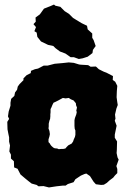

<svg xmlns="http://www.w3.org/2000/svg" viewBox="-20 -798 562 843"><path d="M255 17 228 20 195 25 171 19 149 20 141 14 119 8 106 -2 90 -15 70 -32 57 -57 42 -63 41 -90 28 -102V-119L21 -133L24 -159L20 -176V-195L17 -209L13 -230L12 -263L20 -276L15 -287L18 -308L26 -334V-347L29 -364L43 -377L46 -392L55 -404L58 -418L66 -429L83 -446V-454L97 -468L115 -477L116 -487L133 -494L147 -497L172 -510H189L220 -518L254 -521L282 -524L304 -522L327 -515L334 -514L351 -513L367 -512L378 -505L401 -506L414 -494L434 -484L451 -477L476 -464L475 -447L486 -439L495 -421L493 -398L492 -371L495 -349L497 -337L491 -321L485 -295L487 -277L484 -268L492 -246L484 -207V-193L494 -177L493 -140L492 -126L496 -107L501 -97L491 -69L495 -56V-38L485 -28L477 -18L461 -6L449 5L436 13L424 14L401 11L391 0L375 -25L359 -36L351 -34L335 -27L311 -11L303 2L278 10L268 17ZM238 -143 248 -144H257L267 -146L273 -153L280 -160L286 -163L295 -168L301 -177L304 -186L309 -197L311 -206V-225L308 -233L307 -245V-260V-270L309 -280L312 -288L315 -296L317 -306L315 -312L318 -326L314 -336L313 -345L303 -357L291 -362L282 -368L268 -366L256 -368L245 -362L236 -357L224 -351L215 -347L210 -337L206 -327L202 -319V-305L201 -296V-287L200 -276L197 -268L194 -255V-243L193 -234L197 -223L199 -209L197 -199L193 -186V-174L198 -169L202 -162L206 -157L214 -150L220 -147L231 -146ZM326 -539 304 -547H290L267 -563L243 -572L223 -587L214 -596L191 -601L160 -616L144 -636L141 -655L131 -661L138 -679L127 -692L137 -703L136 -721L155 -735L173 -760L201 -771L217 -778L223 -773L245 -768L264 -749L283 -737L301 -719L339 -696L362 -685L365 -669L385 -651V-632L391 -622L400 -596L388 -579L386 -565L365 -549L343 -542Z"/></svg>

Font: Winky Rough ExtraBold
Style: Regular
Weight: 800
Designer: Simon Atzbach
Foundry: typofactur
Version: Version 1.206; ttfautohint (v1.8.4.7-5d5b)